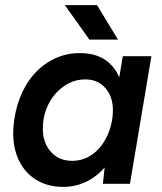

<svg xmlns="http://www.w3.org/2000/svg" viewBox="-20 -720 633 752"><path d="M383 0 393 -93 461 -500H573L489 0ZM228 12Q164 12 118 -18Q72 -48 49.5 -102Q27 -156 33 -227Q38 -285 58 -337Q78 -389 112 -428Q146 -467 192 -489.5Q238 -512 293 -512Q357 -512 397 -482Q437 -452 454 -399Q471 -346 465 -276Q461 -205 440.5 -151.5Q420 -98 387.5 -61.5Q355 -25 314 -6.5Q273 12 228 12ZM263 -90Q298 -90 327 -106Q356 -122 376.5 -149Q397 -176 408.5 -209Q420 -242 422 -277Q425 -336 395 -372.5Q365 -409 314 -409Q278 -409 248.5 -393.5Q219 -378 196.5 -352Q174 -326 161.5 -293Q149 -260 148 -225Q145 -166 177 -128Q209 -90 263 -90ZM330 -565 234 -700H360L442 -565Z"/></svg>

Font: Figtree SemiBold
Style: Italic
Weight: 600
Italic angle: -9.5°
Foundry: Erik Kennedy
Version: Version 2.001;gftools[0.9.30]